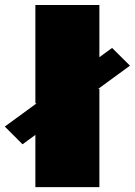

<svg xmlns="http://www.w3.org/2000/svg" viewBox="-28 -768 554 788"><path d="M117.2 -214.4 64.5 -175.8 -8.3 -248.5 122.1 -343.8H117.2V-747.6H379.9V-533.2Q379.9 -533.2 432.1 -571.3L505.4 -498.5L375 -403.3H379.9V0H117.2Z"/></svg>

Font: Plaster
Style: Regular
Weight: 400
Designer: Eben Sorkin
Foundry: Eben Sorkin
Version: Version 1.007